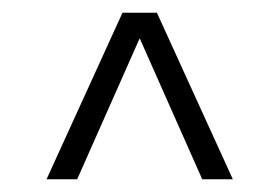

<svg xmlns="http://www.w3.org/2000/svg" viewBox="-20 -770 438 301"><path d="M53 -489 172 -750H226L345 -489H297L199 -710L101 -489Z"/></svg>

Font: Saira ExtraCondensed Light
Style: Regular
Weight: 300
Width: 2
Designer: Hector Gatti with collaboration of the Omnibus-Type team
Foundry: Omnibus-Type
Version: Version 1.101